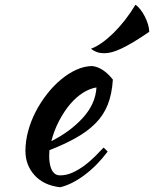

<svg xmlns="http://www.w3.org/2000/svg" viewBox="-20 -749 648 808"><path d="M455 -414Q451 -352 433 -307.5Q415 -263 381.5 -229.5Q348 -196 300 -169Q252 -142 188 -117Q188 -111 187.5 -104.5Q187 -98 187 -91Q187 -78 189 -64Q191 -50 196 -38Q201 -26 210 -18.5Q219 -11 233 -11Q260 -11 286 -23Q312 -35 335.5 -52.5Q359 -70 379.5 -90.5Q400 -111 416 -128Q426 -119 433 -111Q388 -51 334.5 -11.5Q281 28 233 39Q164 31 125.5 -11.5Q87 -54 87 -114Q87 -155 98.5 -197.5Q110 -240 130.5 -279.5Q151 -319 178.5 -354Q206 -389 237.5 -415Q269 -441 302.5 -456Q336 -471 369 -471Q415 -465 455 -414ZM386 -381Q359 -377 330 -359Q301 -341 275.5 -311Q250 -281 229 -241Q208 -201 196 -155Q276 -195 329 -253.5Q382 -312 386 -381ZM550 -729Q560 -723 570.5 -709.5Q581 -696 589.5 -679.5Q598 -663 603 -646Q608 -629 608 -615Q570 -589 541.5 -572Q513 -555 490.5 -544.5Q468 -534 451 -529.5Q434 -525 418 -525Q386 -525 363 -544Q385 -552 409 -569Q433 -586 457.5 -610Q482 -634 505.5 -664Q529 -694 550 -729Z"/></svg>

Font: Sweet Mavka Script
Style: Regular
Weight: 500
Designer: Pablo Impallari/Anastassiya Vishnevskaya
Foundry: Pablo Impallari/ Anastassiya Vishnevskaya
Version: Version 2.0/www.impallari.com/   behance.net/sweetcherry